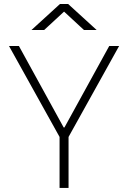

<svg xmlns="http://www.w3.org/2000/svg" viewBox="-20 -918 626 938"><path d="M271 0V-249L23.9 -693.4H72.3L291 -295.4H294.9L513.7 -693.4H562L314.9 -249V0ZM133.8 -771.5 272.9 -898.4H313L452.1 -771.5H390.1L293 -861.3L195.8 -771.5Z"/></svg>

Font: Caskaydia Cove ExtraLight
Style: Regular
Weight: 200
Monospace: yes
Designer: Aaron Bell
Foundry: Saja Typeworks
Version: Version 4.300; ttfautohint (v1.8.3)